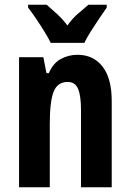

<svg xmlns="http://www.w3.org/2000/svg" viewBox="-20 -786 548 806"><path d="M305 -556Q372 -556 410.5 -506.5Q449 -457 449 -362V0H320V-325Q320 -383 308 -412.5Q296 -442 264 -442Q222 -442 205.5 -402Q189 -362 189 -264V0H60V-546H162L175 -479H185Q203 -521 235.5 -538.5Q268 -556 305 -556ZM193 -606Q184 -625 167 -652.5Q150 -680 131.5 -707.5Q113 -735 98 -754V-766H176Q192 -752 217 -729.5Q242 -707 263 -679Q284 -709 308 -729Q332 -749 351 -766H428V-754Q414 -734 396 -707.5Q378 -681 361 -654Q344 -627 334 -606Z"/></svg>

Font: Noto Sans Gujarati ExtraCondensed
Style: Bold
Weight: 700
Width: 2
Designer: Jelle Bosma - Monotype Design Team, Universal Thirst
Foundry: Monotype Imaging Inc.
Version: Version 2.106; ttfautohint (v1.8.4.7-5d5b)